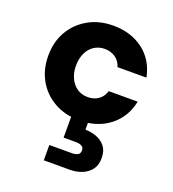

<svg xmlns="http://www.w3.org/2000/svg" viewBox="-140 -615 895 991"><g transform="rotate(20 307.5 -120.0)"><path d="M314 12Q236 12 176.5 -21.5Q117 -55 83.5 -113.5Q50 -172 50 -248Q50 -324 83.5 -382Q117 -440 176.5 -474Q236 -508 314 -508Q412 -508 479.5 -456.5Q547 -405 565 -314H406Q397 -345 372 -362.5Q347 -380 313 -380Q281 -380 256 -364Q231 -348 216.5 -318Q202 -288 202 -248Q202 -218 210.5 -194Q219 -170 233.5 -152.5Q248 -135 268.5 -125.5Q289 -116 313 -116Q336 -116 354.5 -123.5Q373 -131 386.5 -146Q400 -161 406 -182H565Q547 -93 479.5 -40.5Q412 12 314 12ZM213 268V184H335Q357 184 369 177Q381 170 381 153Q381 137 369 130Q357 123 335 123H269V-4H361V46Q392 46 422 57Q452 68 471 92Q490 116 490 156Q490 195 471 219.5Q452 244 421.5 256Q391 268 356 268Z"/></g></svg>

Font: DM Sans 24pt Black
Style: Regular
Weight: 900
Designer: Colophon Foundry, Jonny Pinhorn
Foundry: Colophon Foundry
Version: Version 4.004;gftools[0.9.30]